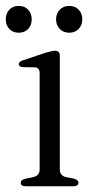

<svg xmlns="http://www.w3.org/2000/svg" viewBox="-21 -646 330 666"><path d="M186.5 -452.5V-58Q186.5 -36.5 208.5 -31.5L234.5 -26.5Q251 -22.5 251 -12.5Q251 0 233 0H68Q51 0 51 -12.5Q51 -22 66.5 -26L94 -31.5Q116.5 -37 116.5 -58V-392.5Q116.5 -411 100.5 -412.5L59 -413Q44 -414.5 44 -423.5Q44 -432.5 60.5 -437.5L137 -463Q159.5 -470 170 -470Q186.5 -470 186.5 -452.5ZM44 -532.5Q23.5 -532.5 11.2 -545.8Q-1 -559 -1 -579Q-1 -599 11.2 -612.2Q23.5 -625.5 44 -625.5Q64.5 -625.5 76.8 -612.2Q89 -599 89 -579Q89 -559 76.8 -545.8Q64.5 -532.5 44 -532.5ZM219 -532.5Q199 -532.5 186.2 -545.8Q173.5 -559 173.5 -579Q173.5 -599 186.2 -612.2Q199 -625.5 219 -625.5Q239.5 -625.5 252 -612.2Q264.5 -599 264.5 -579Q264.5 -559 252 -545.8Q239.5 -532.5 219 -532.5Z"/></svg>

Font: Fraunces 9pt S000 Light
Style: Regular
Weight: 300
Version: Version 1.000; ttfautohint (v1.8.3)